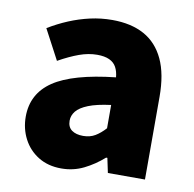

<svg xmlns="http://www.w3.org/2000/svg" viewBox="-70 -654 747 739"><g transform="rotate(10 303.0 -284.5)"><path d="M216 14Q164 14 126 -9.5Q88 -33 67.5 -72.5Q47 -112 47 -159Q47 -249 122 -299.5Q197 -350 363 -368Q361 -391 352 -407.5Q343 -424 324.5 -432.5Q306 -441 277 -441Q243 -441 207 -428Q171 -415 128 -391L66 -508Q104 -531 143.5 -547.5Q183 -564 225 -573.5Q267 -583 311 -583Q385 -583 436 -555Q487 -527 514 -469.5Q541 -412 541 -323V0H396L384 -57H379Q344 -26 303.5 -6Q263 14 216 14ZM277 -124Q304 -124 324 -136Q344 -148 363 -169V-260Q308 -253 275.5 -240Q243 -227 229.5 -210Q216 -193 216 -173Q216 -148 232.5 -136Q249 -124 277 -124Z"/></g></svg>

Font: Noto Sans HK Thin Black
Style: Regular
Weight: 900
Version: Version 2.004-H2;hotconv 1.0.118;makeotfexe 2.5.65603